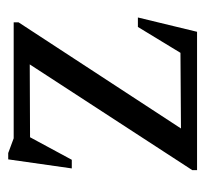

<svg xmlns="http://www.w3.org/2000/svg" viewBox="-36 -452 488 456"><g transform="rotate(-90 208.0 -224.0)"><path d="M32 0V-11.5L295.5 -416.5L317.5 -397.5L76 -396.5L124 -422.5L56.5 -297.5H36L57.5 -448.5H72.5L107.5 -435.5H383V-424L118 -18.5L101 -38L323.5 -39.5L296 -15.5L372 -140.5H394.5L360.5 0Z"/></g></svg>

Font: Newsreader 24pt
Style: Regular
Weight: 400
Designer: Hugues Gentile
Foundry: Production Type
Version: Version 1.003